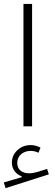

<svg xmlns="http://www.w3.org/2000/svg" viewBox="-21 -644 282 979"><path d="M185.5 108.4C169.9 101.1 153.8 95.7 136.2 95.7C108.9 95.7 85.9 104.5 67.4 122.1C48.8 139.2 39.6 160.6 39.6 186C39.6 217.8 59.6 244.6 89.4 254.9V259.8L-1.5 286.1L7.3 315.4L228 245.1L219.2 217.3L170.9 232.4C154.8 237.3 140.6 239.7 127.4 239.7C90.8 239.7 66.9 220.2 66.9 187C66.9 150.4 95.7 125.5 135.3 125.5C148.9 125.5 162.1 128.4 175.3 134.8ZM142.6 -624H98.6V0H142.6Z"/></svg>

Font: Estedad ExtraLight
Style: Regular
Weight: 200
Designer: Amin Abedi
Version: Version 7.3